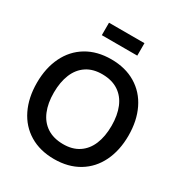

<svg xmlns="http://www.w3.org/2000/svg" viewBox="-214 -1085 1179 1251"><g transform="rotate(30 375.0 -459.5)"><path d="M241.3 -840V-933.7H508V-840ZM374.7 15Q268.4 15 190.5 -31.8Q112.6 -78.7 71.3 -163.6Q30 -248.5 30 -360Q30 -471.5 71.3 -556.4Q112.6 -641.3 190.5 -688.2Q268.4 -735 374.7 -735Q480.9 -735 558.8 -688.2Q636.8 -641.3 678 -556.4Q719.3 -471.5 719.3 -360Q719.3 -248.5 678 -163.6Q636.8 -78.7 558.8 -31.8Q480.9 15 374.7 15ZM374.7 -98.7Q445.6 -97.8 494.3 -130Q543 -162.2 567.4 -221.2Q591.8 -280.2 591.8 -360Q591.8 -439.4 567.4 -498Q543 -556.5 494.5 -588.5Q446 -620.5 374.7 -621.3Q303.8 -622.2 255.1 -590Q206.4 -557.8 182 -498.8Q157.7 -439.9 157.5 -360Q157.3 -280.7 181.8 -222.1Q206.2 -163.5 254.8 -131.5Q303.3 -99.5 374.7 -98.7Z"/></g></svg>

Font: Manrope
Style: Regular
Weight: 400
Designer: Mikhail Sharanda
Foundry: Mikhail Sharanda
Version: Version 4.503